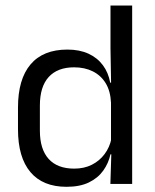

<svg xmlns="http://www.w3.org/2000/svg" viewBox="-20 -683 577 713"><path d="M226.9 10.7Q139.1 10.7 93 -43.9Q46.8 -98.6 46.8 -202.9V-283.6Q46.8 -388.7 93.4 -443.8Q140 -498.9 230.4 -498.9Q275.3 -498.9 308.4 -483.7Q341.5 -468.5 362 -440.9Q382.5 -413.4 389.3 -375.9H416.1L392.2 -301.3Q390.3 -344.6 372.6 -373.8Q354.8 -403 324.6 -418Q294.5 -433 255.3 -433Q193.7 -433 160.9 -397.1Q128.1 -361.2 128.1 -291.1V-197.8Q128.1 -128.8 160.7 -92.8Q193.3 -56.8 255.6 -56.8Q292.7 -56.8 321.1 -71.2Q349.6 -85.6 368.4 -110.8Q387.2 -136 393.8 -168L413.8 -109.9H390.2Q383 -76.8 363.3 -49.3Q343.6 -21.8 310.2 -5.6Q276.8 10.7 226.9 10.7ZM389.9 0 393.6 -117.9 392.2 -143.9V-348.1L392.7 -365L390.3 -503.5V-662.5H470.8V0Z"/></svg>

Font: Anek Odia Medium
Style: Regular
Weight: 500
Designer: Yesha Goshar & Mahesh Sahu (Odia), Yesha Goshar (Latin)
Foundry: Ek Type
Version: Version 1.003